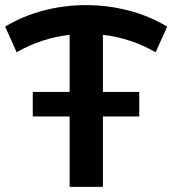

<svg xmlns="http://www.w3.org/2000/svg" viewBox="-28 -730 673 750"><path d="M580 -526Q481 -582 374 -594V0H244V-594Q136 -582 37 -526L-8 -626Q62 -668 142.5 -689Q223 -710 308 -710Q393 -710 474 -689Q555 -668 625 -626ZM100 -371H516V-275H100Z"/></svg>

Font: Montserrat Alternates SemiBold
Style: Regular
Weight: 600
Designer: Julieta Ulanovsky
Foundry: Julieta Ulanovsky
Version: Version 7.200